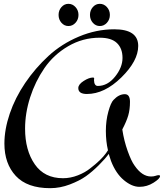

<svg xmlns="http://www.w3.org/2000/svg" viewBox="-20 -943 872 1003"><path d="M472 -532 471 -525Q472 -494 491 -494Q542 -494 581 -542.5Q620 -591 620 -640.5Q620 -690 591 -718Q562 -746 501 -746Q412 -746 336 -701.5Q260 -657 212 -587Q164 -517 137.5 -434.5Q111 -352 111 -271Q111 -158 161.5 -85Q212 -12 309 -12Q348 -12 386.5 -27Q425 -42 452 -64Q508 -107 534 -143L544 -158Q533 -205 533 -259Q533 -313 546 -360Q559 -407 573 -421Q601 -451 632 -451Q659 -451 659 -411Q659 -371 650 -340Q641 -309 619 -267V-266Q628 -207 647 -154Q666 -101 683 -78Q722 -21 769 -21Q783 -21 792.5 -24.5Q802 -28 809 -28Q816 -28 816 -23Q816 -10 782 11.5Q748 33 708.5 33Q669 33 627 -2Q585 -37 560 -102L548 -139Q530 -114 496 -80Q462 -46 429 -22.5Q396 1 345 20.5Q294 40 242 40Q122 40 62.5 -24Q3 -88 3 -193Q3 -267 31 -349.5Q59 -432 111.5 -509.5Q164 -587 233 -650.5Q302 -714 392.5 -752Q483 -790 577 -790Q702 -790 702 -703Q702 -625 614 -538.5Q526 -452 434 -452Q389 -452 389 -483Q389 -502 417 -520Q445 -538 466 -538Q472 -538 472 -532ZM538.5 -906Q554 -889 554 -865Q554 -841 538.5 -824Q523 -807 501.5 -807Q480 -807 465 -824Q450 -841 450 -865Q450 -889 465 -906Q480 -923 501.5 -923Q523 -923 538.5 -906ZM374.5 -906Q390 -889 390 -865Q390 -841 374.5 -824Q359 -807 337.5 -807Q316 -807 301 -824Q286 -841 286 -865Q286 -889 301 -906Q316 -923 337.5 -923Q359 -923 374.5 -906Z"/></svg>

Font: Mr Bedfort
Style: Regular
Weight: 400
Designer: Alejandro Paul
Foundry: Alejandro Paul
Version: Version 1.000